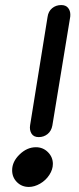

<svg xmlns="http://www.w3.org/2000/svg" viewBox="-20 -739 313 759"><path d="M99 -244 168 -672Q171 -694 186 -706.5Q201 -719 222 -719Q240 -719 249 -708Q258 -697 258 -681Q258 -673 257 -669L187 -243Q183 -221 168 -209Q153 -197 133 -197Q113 -197 104.5 -211Q96 -225 99 -244ZM28 -66Q28 -100 57.5 -128.5Q87 -157 122 -157Q150 -157 169.5 -137.5Q189 -118 189 -91Q189 -69 175 -47.5Q161 -26 138.5 -13Q116 0 94 0Q66 0 47 -19Q28 -38 28 -66Z"/></svg>

Font: Mali SemiBold
Style: Italic
Weight: 600
Italic angle: -10°
Version: Version 1.000; ttfautohint (v1.6)